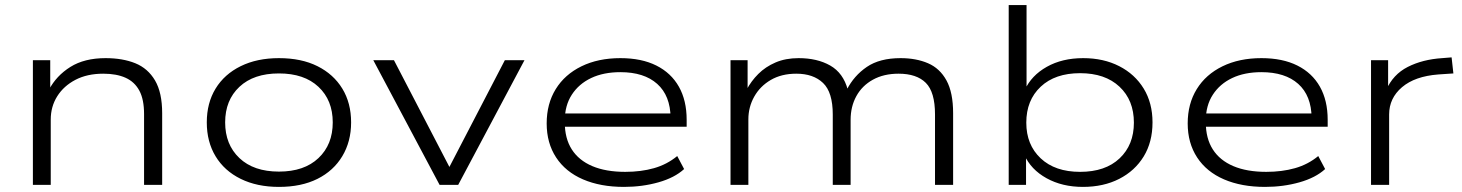

<svg xmlns="http://www.w3.org/2000/svg" viewBox="-20 -725 5735 753"><path d="M109 0V-489H177V-373H172Q201 -428 256 -462.5Q311 -497 394 -497Q461 -497 510.5 -477Q560 -457 588 -409.5Q616 -362 616 -281V0H545V-278Q545 -335 526.5 -369.5Q508 -404 472.5 -420Q437 -436 385 -436Q322 -436 276 -412Q230 -388 204.5 -347.5Q179 -307 179 -256V0Z M1074 8Q988 8 924 -23.5Q860 -55 825.5 -112Q791 -169 791 -245Q791 -321 825.5 -377.5Q860 -434 924 -465.5Q988 -497 1074 -497Q1162 -497 1225 -465.5Q1288 -434 1322.5 -377.5Q1357 -321 1357 -245Q1357 -170 1322.5 -112.5Q1288 -55 1225 -23.5Q1162 8 1074 8ZM1074 -52Q1173 -52 1229 -105Q1285 -158 1285 -245Q1285 -332 1229 -384.5Q1173 -437 1074 -437Q975 -437 919 -384.5Q863 -332 863 -245Q863 -158 919 -105Q975 -52 1074 -52Z M1704 0 1444 -489H1525L1752 -52H1733L1960 -489H2037L1777 0Z M2427 8Q2335 8 2266.5 -21.5Q2198 -51 2161 -107.5Q2124 -164 2124 -241Q2124 -318 2159.5 -375.5Q2195 -433 2260.5 -465Q2326 -497 2413 -497Q2496 -497 2554 -468Q2612 -439 2642.5 -385Q2673 -331 2673 -255V-228H2173V-280H2633L2610 -263Q2609 -350 2557.5 -396Q2506 -442 2413 -442Q2347 -442 2298.5 -419Q2250 -396 2222.5 -353.5Q2195 -311 2195 -252V-245Q2195 -182 2222.5 -139Q2250 -96 2303 -73.5Q2356 -51 2432 -51Q2494 -51 2545 -65.5Q2596 -80 2636 -113L2663 -62Q2626 -28 2562.5 -10Q2499 8 2427 8Z M2845 0V-489H2912V-373H2908Q2926 -407 2954 -435Q2982 -463 3021.5 -480Q3061 -497 3112 -497Q3185 -497 3236 -468Q3287 -439 3305 -373H3301Q3329 -428 3379.5 -462.5Q3430 -497 3512 -497Q3573 -497 3619.5 -477Q3666 -457 3692 -409.5Q3718 -362 3718 -281V0H3647V-276Q3647 -364 3611 -400Q3575 -436 3504 -436Q3446 -436 3403.5 -412.5Q3361 -389 3338.5 -348Q3316 -307 3316 -255V0H3246V-276Q3246 -363 3208 -399.5Q3170 -436 3103 -436Q3045 -436 3003 -411.5Q2961 -387 2938 -346Q2915 -305 2915 -257V0Z M4227 8Q4146 8 4084.5 -26Q4023 -60 3997 -118H4004V0H3936V-705H4006V-372H3999Q4025 -429 4085.5 -463Q4146 -497 4228 -497Q4308 -497 4369.5 -465.5Q4431 -434 4465.5 -377.5Q4500 -321 4500 -245Q4500 -168 4465.5 -111.5Q4431 -55 4369.5 -23.5Q4308 8 4227 8ZM4216 -51Q4315 -51 4371 -104Q4427 -157 4427 -244Q4427 -332 4370.5 -385Q4314 -438 4216 -438Q4118 -438 4061.5 -385Q4005 -332 4005 -244Q4005 -157 4061.5 -104Q4118 -51 4216 -51Z M4941 8Q4849 8 4780.5 -21.5Q4712 -51 4675 -107.5Q4638 -164 4638 -241Q4638 -318 4673.5 -375.5Q4709 -433 4774.5 -465Q4840 -497 4927 -497Q5010 -497 5068 -468Q5126 -439 5156.5 -385Q5187 -331 5187 -255V-228H4687V-280H5147L5124 -263Q5123 -350 5071.5 -396Q5020 -442 4927 -442Q4861 -442 4812.5 -419Q4764 -396 4736.5 -353.5Q4709 -311 4709 -252V-245Q4709 -182 4736.5 -139Q4764 -96 4817 -73.5Q4870 -51 4946 -51Q5008 -51 5059 -65.5Q5110 -80 5150 -113L5177 -62Q5140 -28 5076.5 -10Q5013 8 4941 8Z M5357 0V-489H5424V-371H5416Q5443 -433 5501 -462.5Q5559 -492 5636 -497L5673 -500L5680 -437L5621 -433Q5529 -426 5478.5 -383Q5428 -340 5428 -276V0Z"/></svg>

Font: Nunito Sans 10pt Expanded Light
Style: Regular
Weight: 300
Width: 7
Designer: Vernon Adams
Foundry: Vernon Adams
Version: Version 3.101;gftools[0.9.27]